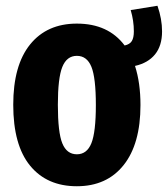

<svg xmlns="http://www.w3.org/2000/svg" viewBox="-20 -630 583 667"><path d="M449 -401Q468 -342 468 -265Q468 -130 409.5 -56.5Q351 17 247 17Q143 17 84.5 -54.5Q26 -126 26 -266Q26 -403 84.5 -475.5Q143 -548 247 -548Q356 -548 413 -472Q431 -476 438 -487.5Q445 -499 445 -521Q445 -558 434 -595L527 -610Q543 -564 543 -521Q543 -471 518.5 -441Q494 -411 449 -401ZM313 -265Q313 -360 297.5 -398Q282 -436 247 -436Q212 -436 196.5 -397.5Q181 -359 181 -266Q181 -170 196.5 -132Q212 -94 247 -94Q282 -94 297.5 -132.5Q313 -171 313 -265Z"/></svg>

Font: Fira Sans Extra Condensed
Style: Bold
Weight: 700
Width: 1
Designer: Carrois Corporate & Edenspiekermann AG
Foundry: Carrois Corporate GbR & Edenspiekermann AG
Version: Version 4.203